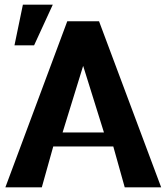

<svg xmlns="http://www.w3.org/2000/svg" viewBox="-20 -802 712 822"><path d="M3 0H159L208 -175H465L514 0H670L404 -711H268ZM42 -608H126L206 -782H78ZM248 -235 336 -520 425 -235Z"/></svg>

Font: Aerodynamic
Style: Regular
Weight: 500
Designer: Google
Version: Version 2.000980; 2014